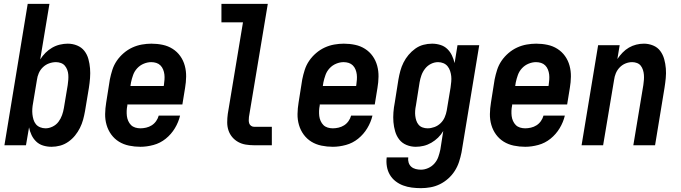

<svg xmlns="http://www.w3.org/2000/svg" viewBox="-20 -755 3540 998"><path d="M248 8Q225 8 204 1.5Q183 -5 168 -19.5Q153 -34 144 -53Q135 -72 131 -93L115 0H3L124 -735H237L189 -446Q201 -465 216.5 -480.5Q232 -496 251 -507Q270 -518 291 -523Q312 -528 332 -528Q358 -528 381 -518.5Q404 -509 418.5 -490.5Q433 -472 439.5 -448Q446 -424 448 -399.5Q450 -375 448 -349Q446 -323 442 -298L422 -178Q418 -155 412 -133Q406 -111 395.5 -90Q385 -69 370 -50.5Q355 -32 335 -18Q315 -4 292.5 2Q270 8 248 8ZM217 -88Q235 -88 253.5 -97Q272 -106 284 -122Q296 -138 302.5 -156.5Q309 -175 312 -193L332 -313Q334 -327 335 -340.5Q336 -354 335 -367Q334 -380 329.5 -392Q325 -404 317 -413.5Q309 -423 296.5 -427.5Q284 -432 271 -432Q253 -432 235 -425.5Q217 -419 203 -405.5Q189 -392 181.5 -374.5Q174 -357 172 -340L152 -220Q149 -205 148 -190Q147 -175 148.5 -161Q150 -147 154 -133.5Q158 -120 166.5 -109.5Q175 -99 188.5 -93.5Q202 -88 217 -88Z M710 8Q680 8 651 2Q622 -4 598.5 -18.5Q575 -33 558.5 -55.5Q542 -78 534 -105.5Q526 -133 526.5 -162.5Q527 -192 532 -222L551 -342Q556 -367 564 -392Q572 -417 587 -439Q602 -461 623 -479Q644 -497 668 -508Q692 -519 717.5 -523.5Q743 -528 767 -528Q797 -528 825.5 -522Q854 -516 877.5 -501Q901 -486 917 -463.5Q933 -441 940.5 -413.5Q948 -386 947.5 -356.5Q947 -327 942 -298L928 -212H642V-207Q639 -193 638.5 -179Q638 -165 639.5 -152Q641 -139 646.5 -126.5Q652 -114 661 -105Q670 -96 683 -92Q696 -88 710 -88Q724 -88 739.5 -91.5Q755 -95 768.5 -103.5Q782 -112 791.5 -125.5Q801 -139 805 -154H916Q908 -120 889 -88.5Q870 -57 841.5 -34Q813 -11 778 -1.5Q743 8 710 8ZM658 -308H831L832 -313Q834 -327 835 -341Q836 -355 834.5 -368Q833 -381 828 -393.5Q823 -406 814 -415Q805 -424 792.5 -428Q780 -432 766 -432Q747 -432 727.5 -424Q708 -416 693.5 -400.5Q679 -385 672 -365.5Q665 -346 661 -327Z M1300 0Q1278 0 1257 -3.5Q1236 -7 1218 -17Q1200 -27 1187 -42.5Q1174 -58 1167.5 -77.5Q1161 -97 1161 -119Q1161 -141 1164 -163L1243 -639H1131V-735H1372L1274 -147Q1273 -138 1273 -129.5Q1273 -121 1275.5 -113.5Q1278 -106 1285 -101Q1292 -96 1300 -96H1393V0Z M1710 8Q1680 8 1651 2Q1622 -4 1598.5 -18.5Q1575 -33 1558.5 -55.5Q1542 -78 1534 -105.5Q1526 -133 1526.5 -162.5Q1527 -192 1532 -222L1551 -342Q1556 -367 1564 -392Q1572 -417 1587 -439Q1602 -461 1623 -479Q1644 -497 1668 -508Q1692 -519 1717.5 -523.5Q1743 -528 1767 -528Q1797 -528 1825.5 -522Q1854 -516 1877.5 -501Q1901 -486 1917 -463.5Q1933 -441 1940.5 -413.5Q1948 -386 1947.5 -356.5Q1947 -327 1942 -298L1928 -212H1642V-207Q1639 -193 1638.5 -179Q1638 -165 1639.5 -152Q1641 -139 1646.5 -126.5Q1652 -114 1661 -105Q1670 -96 1683 -92Q1696 -88 1710 -88Q1724 -88 1739.5 -91.5Q1755 -95 1768.5 -103.5Q1782 -112 1791.5 -125.5Q1801 -139 1805 -154H1916Q1908 -120 1889 -88.5Q1870 -57 1841.5 -34Q1813 -11 1778 -1.5Q1743 8 1710 8ZM1658 -308H1831L1832 -313Q1834 -327 1835 -341Q1836 -355 1834.5 -368Q1833 -381 1828 -393.5Q1823 -406 1814 -415Q1805 -424 1792.5 -428Q1780 -432 1766 -432Q1747 -432 1727.5 -424Q1708 -416 1693.5 -400.5Q1679 -385 1672 -365.5Q1665 -346 1661 -327Z M2168 223Q2144 223 2120.5 220Q2097 217 2075.5 209Q2054 201 2036 187Q2018 173 2006.5 153.5Q1995 134 1991 110.5Q1987 87 1990 63H2102Q2100 77 2104 90Q2108 103 2117.5 111.5Q2127 120 2140.5 123.5Q2154 127 2168 127Q2187 127 2206 118.5Q2225 110 2238.5 94.5Q2252 79 2258.5 60Q2265 41 2269 22L2284 -74Q2273 -55 2257 -39.5Q2241 -24 2222 -13Q2203 -2 2182.5 3Q2162 8 2141 8Q2116 8 2093 -1.5Q2070 -11 2055.5 -29.5Q2041 -48 2034 -72Q2027 -96 2025 -120.5Q2023 -145 2025 -171Q2027 -197 2032 -222L2051 -342Q2055 -365 2061 -387Q2067 -409 2077.5 -430Q2088 -451 2103.5 -469.5Q2119 -488 2138.5 -502Q2158 -516 2180.5 -522Q2203 -528 2226 -528Q2248 -528 2269 -521.5Q2290 -515 2305 -500.5Q2320 -486 2329 -467Q2338 -448 2343 -427L2358 -520H2471L2379 37Q2374 62 2366 86.5Q2358 111 2344 133Q2330 155 2310 173Q2290 191 2266.5 202.5Q2243 214 2218 218.5Q2193 223 2168 223ZM2203 -88Q2220 -88 2238 -94.5Q2256 -101 2270 -114.5Q2284 -128 2291.5 -145.5Q2299 -163 2302 -180L2322 -300Q2324 -315 2325.5 -330Q2327 -345 2325.5 -359Q2324 -373 2319.5 -386.5Q2315 -400 2306.5 -410.5Q2298 -421 2285 -426.5Q2272 -432 2257 -432Q2238 -432 2220 -423Q2202 -414 2189.5 -398Q2177 -382 2170.5 -363.5Q2164 -345 2161 -327L2142 -207Q2139 -193 2138 -179.5Q2137 -166 2138.5 -153Q2140 -140 2144 -128Q2148 -116 2156 -106.5Q2164 -97 2176.5 -92.5Q2189 -88 2203 -88Z M2710 8Q2680 8 2651 2Q2622 -4 2598.5 -18.5Q2575 -33 2558.5 -55.5Q2542 -78 2534 -105.5Q2526 -133 2526.5 -162.5Q2527 -192 2532 -222L2551 -342Q2556 -367 2564 -392Q2572 -417 2587 -439Q2602 -461 2623 -479Q2644 -497 2668 -508Q2692 -519 2717.5 -523.5Q2743 -528 2767 -528Q2797 -528 2825.5 -522Q2854 -516 2877.5 -501Q2901 -486 2917 -463.5Q2933 -441 2940.5 -413.5Q2948 -386 2947.5 -356.5Q2947 -327 2942 -298L2928 -212H2642V-207Q2639 -193 2638.5 -179Q2638 -165 2639.5 -152Q2641 -139 2646.5 -126.5Q2652 -114 2661 -105Q2670 -96 2683 -92Q2696 -88 2710 -88Q2724 -88 2739.5 -91.5Q2755 -95 2768.5 -103.5Q2782 -112 2791.5 -125.5Q2801 -139 2805 -154H2916Q2908 -120 2889 -88.5Q2870 -57 2841.5 -34Q2813 -11 2778 -1.5Q2743 8 2710 8ZM2658 -308H2831L2832 -313Q2834 -327 2835 -341Q2836 -355 2834.5 -368Q2833 -381 2828 -393.5Q2823 -406 2814 -415Q2805 -424 2792.5 -428Q2780 -432 2766 -432Q2747 -432 2727.5 -424Q2708 -416 2693.5 -400.5Q2679 -385 2672 -365.5Q2665 -346 2661 -327Z M3003 0 3089 -520H3201L3189 -448Q3201 -466 3216 -481.5Q3231 -497 3249 -507.5Q3267 -518 3287 -523Q3307 -528 3327 -528Q3352 -528 3375 -518.5Q3398 -509 3412 -490Q3426 -471 3432.5 -447.5Q3439 -424 3441 -399Q3443 -374 3440.5 -348.5Q3438 -323 3434 -298L3385 0H3272L3324 -313Q3326 -327 3327 -340Q3328 -353 3327 -366Q3326 -379 3322 -391.5Q3318 -404 3310.5 -413.5Q3303 -423 3291 -427.5Q3279 -432 3266 -432Q3248 -432 3231 -425Q3214 -418 3201 -404.5Q3188 -391 3181 -374Q3174 -357 3172 -340L3115 0Z"/></svg>

Font: Iosevka SS04 Oblique
Style: Bold
Weight: 700
Italic angle: -9°
Monospace: yes
Designer: Belleve Invis
Foundry: Belleve Invis
Version: Version 19.0.0; ttfautohint (v1.8.4)